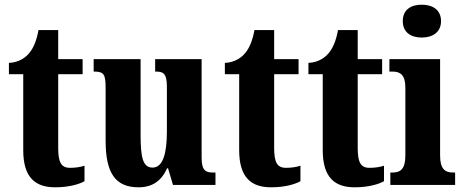

<svg xmlns="http://www.w3.org/2000/svg" viewBox="-20 -788 1975 818"><path d="M215 10C278 10 321 -5 340 -16V-82C322 -76 301 -73 278 -73C239 -73 228 -99 228 -159V-472H332V-536H228V-660H144C136 -614 122 -584 107 -565C91 -544 62 -522 18 -520V-472H79V-148C79 -31 131 10 215 10Z M570 10C628 10 667 -16 692 -71H696L717 0H898V-53H889C859 -53 839 -58 839 -116V-536H641V-483H644C674 -483 691 -477 691 -419V-227C691 -134 674 -74 630 -74C588 -74 579 -118 579 -216V-536H379V-483H382C423 -483 430 -470 430 -413V-188C430 -53 470 10 570 10Z M1135 10C1198 10 1241 -5 1260 -16V-82C1242 -76 1221 -73 1198 -73C1159 -73 1148 -99 1148 -159V-472H1252V-536H1148V-660H1064C1056 -614 1042 -584 1027 -565C1011 -544 982 -522 938 -520V-472H999V-148C999 -31 1051 10 1135 10Z M1491 10C1554 10 1597 -5 1616 -16V-82C1598 -76 1577 -73 1554 -73C1515 -73 1504 -99 1504 -159V-472H1608V-536H1504V-660H1420C1412 -614 1398 -584 1383 -565C1367 -544 1338 -522 1294 -520V-472H1355V-148C1355 -31 1407 10 1491 10Z M1777 -628C1822 -628 1859 -650 1859 -698C1859 -747 1822 -768 1777 -768C1731 -768 1696 -747 1696 -698C1696 -650 1731 -628 1777 -628ZM1643 0H1919V-53H1910C1877 -53 1855 -67 1855 -125V-536H1639V-483H1653C1685 -483 1707 -469 1707 -415V-125C1707 -68 1686 -53 1653 -53H1643Z"/></svg>

Font: Noto Serif Lao ExtraCondensed ExtraBold
Style: Regular
Weight: 800
Width: 2
Designer: Monotype Design Team
Foundry: Monotype Imaging Inc.
Version: Version 2.003